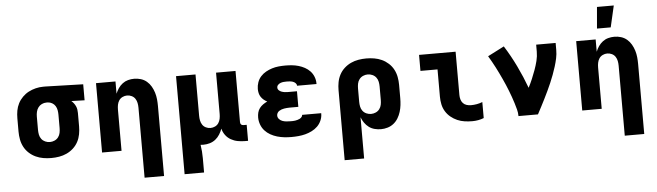

<svg xmlns="http://www.w3.org/2000/svg" viewBox="-55 -990 4910 1434"><g transform="rotate(-5 2400.0 -273.0)"><path d="M296 8Q266 8 236.5 3Q207 -2 180 -14.5Q153 -27 130.5 -47.5Q108 -68 94 -94.5Q80 -121 74.5 -150.5Q69 -180 69 -210V-310Q69 -339 74 -367Q79 -395 92 -420.5Q105 -446 126 -467Q147 -488 172 -501Q197 -514 225 -521Q253 -528 282 -528H300L581 -520V-400L482 -403Q492 -394 500 -383.5Q508 -373 513.5 -361Q519 -349 521 -336Q523 -323 523 -310V-210Q523 -180 517.5 -150.5Q512 -121 498 -94.5Q484 -68 461.5 -47.5Q439 -27 412 -14.5Q385 -2 355.5 3Q326 8 296 8ZM296 -112Q314 -112 331 -119.5Q348 -127 359 -141.5Q370 -156 373.5 -174Q377 -192 377 -210V-310Q377 -327 374 -344Q371 -361 362 -375.5Q353 -390 338 -398.5Q323 -407 306 -408H295Q277 -408 260.5 -400Q244 -392 233.5 -377.5Q223 -363 219 -345.5Q215 -328 215 -310V-210Q215 -192 218.5 -174Q222 -156 233 -141.5Q244 -127 261 -119.5Q278 -112 296 -112Z M977 215V-310Q977 -328 973.5 -345.5Q970 -363 960.5 -377.5Q951 -392 934.5 -400Q918 -408 900 -408Q882 -408 865.5 -400Q849 -392 839.5 -377.5Q830 -363 826.5 -345.5Q823 -328 823 -310V0H677V-520H823V-428Q831 -449 844.5 -468.5Q858 -488 876.5 -502Q895 -516 917.5 -522Q940 -528 964 -528Q989 -528 1013.5 -520.5Q1038 -513 1057.5 -496.5Q1077 -480 1090 -457.5Q1103 -435 1110.5 -410.5Q1118 -386 1120.5 -360.5Q1123 -335 1123 -310V215Z M1277 215V-520H1423V-210Q1423 -192 1426.5 -174.5Q1430 -157 1439.5 -142.5Q1449 -128 1465.5 -120Q1482 -112 1500 -112Q1518 -112 1534.5 -120Q1551 -128 1560.5 -142.5Q1570 -157 1573.5 -174.5Q1577 -192 1577 -210V-520H1723V-137Q1723 -132 1724.5 -127Q1726 -122 1729.5 -118.5Q1733 -115 1738 -113.5Q1743 -112 1748 -112H1771V8H1748Q1721 8 1694 3Q1667 -2 1643 -15.5Q1619 -29 1602.5 -51.5Q1586 -74 1580 -100Q1572 -78 1559 -57Q1546 -36 1527 -21Q1508 -6 1484.5 1Q1461 8 1436 8Q1431 8 1425.5 7.5Q1420 7 1415 7Q1419 32 1421 57Q1423 82 1423 108V215Z M2097 8Q2070 8 2043 5Q2016 2 1990 -5.5Q1964 -13 1940 -26.5Q1916 -40 1898 -60Q1880 -80 1870.5 -106Q1861 -132 1861 -159Q1861 -178 1865.5 -196Q1870 -214 1881 -228.5Q1892 -243 1907 -253.5Q1922 -264 1939 -272Q1925 -279 1913 -289Q1901 -299 1892.5 -312Q1884 -325 1880.5 -340.5Q1877 -356 1877 -371Q1877 -396 1885.5 -420.5Q1894 -445 1911 -464Q1928 -483 1950.5 -495.5Q1973 -508 1997 -515.5Q2021 -523 2046.5 -525.5Q2072 -528 2097 -528Q2122 -528 2147 -525.5Q2172 -523 2196 -516Q2220 -509 2242 -497Q2264 -485 2281 -467Q2298 -449 2307.5 -425Q2317 -401 2317 -376V-370H2171V-371Q2171 -382 2162 -390.5Q2153 -399 2142 -402.5Q2131 -406 2119.5 -407Q2108 -408 2097 -408Q2085 -408 2073.5 -407Q2062 -406 2051 -402Q2040 -398 2031.5 -389.5Q2023 -381 2023 -369Q2023 -357 2032 -348.5Q2041 -340 2052.5 -336Q2064 -332 2076 -330.5Q2088 -329 2100 -329H2167V-212H2100Q2090 -212 2080 -211Q2070 -210 2060 -208.5Q2050 -207 2040.5 -203.5Q2031 -200 2022.5 -194.5Q2014 -189 2009 -180Q2004 -171 2004 -161Q2004 -146 2014.5 -134.5Q2025 -123 2039 -118Q2053 -113 2067.5 -111.5Q2082 -110 2097 -110Q2106 -110 2115.5 -110Q2125 -110 2134 -111.5Q2143 -113 2152 -115.5Q2161 -118 2169 -122Q2177 -126 2183.5 -133.5Q2190 -141 2190 -150H2333V-146Q2333 -120 2322 -95Q2311 -70 2292.5 -52Q2274 -34 2250 -22Q2226 -10 2201 -3.5Q2176 3 2149.5 5.5Q2123 8 2097 8Z M2477 215V-310Q2477 -340 2482.5 -369.5Q2488 -399 2502 -425.5Q2516 -452 2538.5 -472.5Q2561 -493 2588 -505.5Q2615 -518 2644.5 -523Q2674 -528 2704 -528Q2734 -528 2763.5 -523Q2793 -518 2820 -505.5Q2847 -493 2869.5 -472.5Q2892 -452 2906 -425.5Q2920 -399 2925.5 -369.5Q2931 -340 2931 -310V-210Q2931 -184 2928 -158.5Q2925 -133 2917.5 -108.5Q2910 -84 2896.5 -61.5Q2883 -39 2863 -23Q2843 -7 2818 0.5Q2793 8 2768 8Q2744 8 2720.5 2Q2697 -4 2678 -18Q2659 -32 2645 -52Q2631 -72 2623 -94V215ZM2704 -112Q2722 -112 2739 -119.5Q2756 -127 2767 -141.5Q2778 -156 2781.5 -174Q2785 -192 2785 -210V-310Q2785 -328 2781.5 -346Q2778 -364 2767 -378.5Q2756 -393 2739 -400.5Q2722 -408 2704 -408Q2686 -408 2669 -400.5Q2652 -393 2641 -378.5Q2630 -364 2626.5 -346Q2623 -328 2623 -310V-210Q2623 -192 2626.5 -174Q2630 -156 2641 -141.5Q2652 -127 2669 -119.5Q2686 -112 2704 -112Z M3453 8Q3424 8 3395.5 4Q3367 0 3340.5 -11.5Q3314 -23 3291.5 -41.5Q3269 -60 3254 -84.5Q3239 -109 3233 -137.5Q3227 -166 3227 -195V-400H3099V-520H3373V-195Q3373 -179 3377.5 -162.5Q3382 -146 3393 -134Q3404 -122 3420 -117Q3436 -112 3453 -112Q3475 -112 3497 -116Q3519 -120 3539 -128V-8Q3519 0 3497 4Q3475 8 3453 8Z M3799 0Q3799 -25 3792.5 -49.5Q3786 -74 3778.5 -98.5Q3771 -123 3762.5 -146.5Q3754 -170 3745 -193.5Q3736 -217 3726 -240Q3716 -263 3705.5 -286Q3695 -309 3684 -331.5Q3673 -354 3661.5 -376.5Q3650 -399 3637.5 -421Q3625 -443 3612 -465L3735 -528Q3783 -452 3822.5 -370Q3862 -288 3893 -204Q3909 -235 3922.5 -267Q3936 -299 3948 -332Q3960 -365 3968.5 -399Q3977 -433 3977 -468V-520H4123V-468Q4123 -436 4116.5 -405.5Q4110 -375 4100.5 -344.5Q4091 -314 4080 -284.5Q4069 -255 4056.5 -226Q4044 -197 4030.5 -168.5Q4017 -140 4003 -112Q3989 -84 3974.5 -56Q3960 -28 3945 0Z M4577 215V-310Q4577 -328 4573.5 -345.5Q4570 -363 4560.5 -377.5Q4551 -392 4534.5 -400Q4518 -408 4500 -408Q4482 -408 4465.5 -400Q4449 -392 4439.5 -377.5Q4430 -363 4426.5 -345.5Q4423 -328 4423 -310V0H4277V-520H4423V-428Q4431 -449 4444.5 -468.5Q4458 -488 4476.5 -502Q4495 -516 4517.5 -522Q4540 -528 4564 -528Q4589 -528 4613.5 -520.5Q4638 -513 4657.5 -496.5Q4677 -480 4690 -457.5Q4703 -435 4710.5 -410.5Q4718 -386 4720.5 -360.5Q4723 -335 4723 -310V215ZM4440 -600 4454 -761H4580L4543 -600Z"/></g></svg>

Font: Iosevka Heavy Extended
Style: Regular
Weight: 900
Width: 7
Monospace: yes
Designer: Belleve Invis
Foundry: Belleve Invis
Version: Version 32.5.0; ttfautohint (v1.8.4)